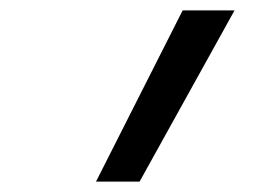

<svg xmlns="http://www.w3.org/2000/svg" viewBox="-20 -792 540 370"><path d="M165 -442 332 -772H432L249 -442Z"/></svg>

Font: Iosevka Aile Oblique
Style: Regular
Weight: 400
Italic angle: -9°
Designer: Belleve Invis
Foundry: Belleve Invis
Version: Version 31.1.0; ttfautohint (v1.8.4)